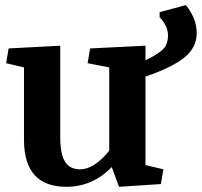

<svg xmlns="http://www.w3.org/2000/svg" viewBox="-20 -719 789 750"><path d="M706.1 -699.2Q748.5 -646 748.5 -589.8Q748.5 -533.7 700.7 -494.6Q652.8 -455.6 548.3 -419.9V-74.2L618.2 -57.6L608.4 0L444.8 10.7L416.5 -66.4Q341.3 10.7 239.7 10.7Q73.7 10.7 73.7 -172.9V-455.6L3.9 -472.2L13.7 -529.8L215.3 -540.5V-182.1Q215.3 -117.7 233.9 -87.6Q252.4 -57.6 293 -57.6Q347.7 -57.6 406.7 -130.4V-455.6L322.3 -472.2L332 -529.8L548.3 -540.5V-483.4Q591.8 -504.4 614 -523.9Q636.2 -543.5 636.2 -580.6Q636.2 -617.7 603.5 -651.9V-671.4Z"/></svg>

Font: NoticiaText-Bold
Style: Bold
Weight: 700
Designer: JM Sole
Foundry: JM Sole
Version: Version 1.003